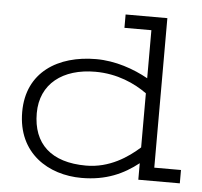

<svg xmlns="http://www.w3.org/2000/svg" viewBox="-50 -723 831 788"><g transform="rotate(5 365.5 -329.0)"><path d="M718 -55H608V-671H436V-616H547V-418C488 -451 411 -478 332 -478C175 -478 48 -400 48 -236C48 -65 178 13 314 13C415 13 486 -20 547 -68V0H718ZM328 -39C184 -39 108 -110 108 -236C108 -357 199 -426 333 -426C424 -426 497 -392 547 -356V-133C499 -90 425 -39 328 -39Z"/></g></svg>

Font: Stint Ultra Expanded
Style: Regular
Weight: 400
Width: 7
Designer: Astigmatic (AOETI)
Foundry: Astigmatic (AOETI)
Version: Version 1.000